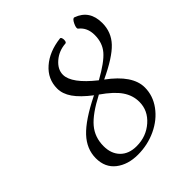

<svg xmlns="http://www.w3.org/2000/svg" viewBox="-187 -777 901 901"><g transform="rotate(-45 263.5 -326.5)"><path d="M208 7.8Q142.1 7.8 99.1 -25.6Q56.2 -59.1 56.2 -120.1Q56.2 -181.6 102.5 -231.2Q148.9 -280.8 255.9 -334Q256.3 -334 257.6 -334.5Q258.8 -335 259.8 -335Q207 -375.5 183.1 -410.2Q159.2 -444.8 159.2 -480Q159.2 -543 207.8 -585.4Q256.3 -627.9 335 -637.2Q340.3 -637.7 343 -629.2Q345.7 -620.6 343.8 -611.6Q341.8 -602.5 335.9 -602.1Q290.5 -599.1 257.3 -570.6Q224.1 -542 224.1 -506.8Q224.1 -449.2 325.2 -369.1Q402.8 -412.1 432.4 -446.8Q461.9 -481.4 461.9 -533.2Q461.9 -582.5 428.2 -608.9Q420.4 -614.7 431.6 -638.7Q442.9 -662.6 453.1 -659.2Q526.9 -632.8 526.9 -547.9Q526.9 -487.3 486.1 -444.1Q445.3 -400.9 345.2 -354Q454.1 -273.9 454.1 -192.9Q454.1 -138.2 420.2 -91.8Q386.2 -45.4 329.6 -18.8Q272.9 7.8 208 7.8ZM122.1 -134.8Q122.1 -84.5 151.4 -54.7Q180.7 -24.9 231.9 -24.9Q295.9 -24.9 342 -65.2Q388.2 -105.5 388.2 -163.1Q388.2 -206.1 362.8 -243.2Q337.4 -280.3 277.8 -321.8Q192.9 -277.8 157.5 -235.8Q122.1 -193.8 122.1 -134.8Z"/></g></svg>

Font: Junicode SmCond Light
Style: Italic
Weight: 300
Width: 4
Italic angle: -11°
Designer: Peter S. Baker
Version: Version 2.206